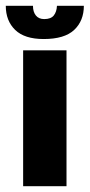

<svg xmlns="http://www.w3.org/2000/svg" viewBox="-55 -644 310 664"><path d="M25 -470H175V0H25ZM96 -509Q30 -509 -2.5 -540.5Q-35 -572 -35 -624H59Q59 -603 69 -590.5Q79 -578 98 -578Q121 -578 131 -590.5Q141 -603 142 -624H235Q235 -572 201.5 -540.5Q168 -509 96 -509Z"/></svg>

Font: Smooch Sans Black
Style: Regular
Weight: 900
Designer: Robert E. Leuschke
Foundry: Robert E. Leuschke
Version: Version 1.010; ttfautohint (v1.8.3)